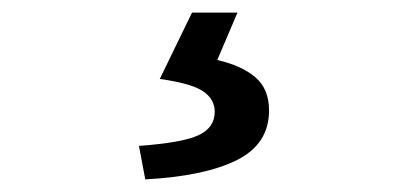

<svg xmlns="http://www.w3.org/2000/svg" viewBox="-20 -24 655 304"><path d="M210 260 200 207Q269 202 294.5 190Q320 178 320 153Q320 133 301.5 120.5Q283 108 233 101L284 -4H356L324 71Q363 80 384.5 98.5Q406 117 406 151Q406 204 355 229.5Q304 255 210 260Z"/></svg>

Font: Noto Sans SC Medium
Style: Regular
Weight: 500
Designer: Ryoko NISHIZUKA  (kana, bopomofo & ideographs); Paul D. Hunt (Latin, Greek & Cyrillic); Sandoll Communications , Soo-you
Foundry: Adobe
Version: Version 2.004-H2;hotconv 1.0.118;makeotfexe 2.5.65603